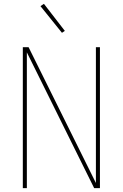

<svg xmlns="http://www.w3.org/2000/svg" viewBox="-20 -981 640 1001"><path d="M99 0V-735H129L480 -27V-735H501V0H471L120 -708V0ZM303 -810 191 -949 209 -961 318 -820Z"/></svg>

Font: Iosevka Curly Thin Extended
Style: Regular
Weight: 100
Width: 7
Monospace: yes
Designer: Belleve Invis
Foundry: Belleve Invis
Version: Version 11.1.0; ttfautohint (v1.8.3)